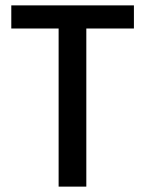

<svg xmlns="http://www.w3.org/2000/svg" viewBox="-20 -694 540 714"><path d="M478 -588H301V0H198V-588H22V-674H478Z"/></svg>

Font: Hind Colombo Medium
Style: Regular
Weight: 500
Designer: Jyotish Sonowal, Aditi Pimprikar
Foundry: Indian Type Foundry
Version: Version 1.000;PS 1.0;hotconv 1.0.86;makeotf.lib2.5.63406; tt